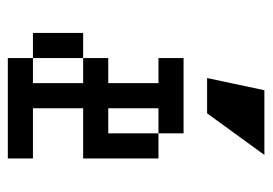

<svg xmlns="http://www.w3.org/2000/svg" viewBox="-120 -558 679 478"><g transform="rotate(90 219.0 -319.5)"><path d="M312.5 -375H375V-187.5H250V-62.5H375V0H125V-62.5H187.5V-187.5H125V-250H187.5V-375H125V-437.5H312.5V-375H250V-250H312.5ZM125 -187.5V-62.5H62.5V-187.5ZM366.2 -638.7 262.7 -496.1H174.8L205.1 -638.7Z"/></g></svg>

Font: Sudo
Style: Bold
Weight: 700
Monospace: yes
Designer: Jens Kutilek
Foundry: Jens Kutilek
Version: Version 0.040